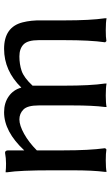

<svg xmlns="http://www.w3.org/2000/svg" viewBox="185 -732 557 968"><g transform="rotate(-90 464.0 -247.5)"><path d="M80.1 -489.3V-498H84Q97.7 -496.1 124.5 -496.1Q151.4 -496.1 177.7 -501H178.7Q189.5 -501 190.4 -486.3V-404.3Q285.2 -505.9 382.8 -505.9Q429.7 -505.9 462.9 -482.4Q496.1 -459 506.8 -418.9Q591.8 -505.9 702.1 -505.9Q812.5 -505.9 835.9 -412.1Q846.7 -369.1 845.7 -319.3V-204.1Q845.7 -69.3 856.4 2V10.7Q836.9 6.8 795.9 6.8Q759.8 6.8 743.2 9.8H741.2L735.4 3.9V2Q746.1 -70.3 746.1 -204.1V-331.1Q746.1 -386.7 724.6 -407.7Q703.1 -428.7 664.1 -428.7Q625 -428.7 591.3 -417.5Q557.6 -406.2 516.6 -362.3V-204.1Q516.6 -69.3 527.3 2V10.7Q507.8 6.8 466.8 6.8Q428.7 6.8 409.2 10.7V2Q417 -58.6 417 -160.2V-331.1Q417 -387.7 396.5 -408.2Q376 -428.7 346.2 -428.7Q316.4 -428.7 273.4 -404.8Q230.5 -380.9 190.4 -340.8V-204.1Q190.4 -77.1 201.2 2V3.9L195.3 9.8H193.4Q176.8 6.8 139.6 6.8Q101.6 6.8 82 10.7V2Q89.8 -58.6 89.8 -160.2V-266.6Q89.8 -426.8 80.1 -489.3Z"/></g></svg>

Font: GenEi LateMin P v2
Style: Medium
Weight: 500
Designer: o_tamon (Modified)
Foundry: o_tamon / Adobe Systems Incorporated / FONT 910 / Philipp H. Poll
Version: Version 2.1;Original Version 1.004